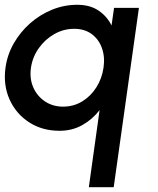

<svg xmlns="http://www.w3.org/2000/svg" viewBox="-28 -533 661 803"><path d="M221 14Q148.5 14 93.8 -21.5Q39 -57 12 -117Q-15 -177 -5 -250Q2.5 -304.5 29.8 -352Q57 -399.5 98.2 -435.8Q139.5 -472 190 -492.5Q240.5 -513 295 -513Q348 -513 383.8 -489Q419.5 -465 438.5 -426.5L449 -500H553L447.5 250H343.5L388.5 -72.5Q359 -34 316.5 -10Q274 14 221 14ZM282 -412.5Q238 -412.5 199.2 -390.5Q160.5 -368.5 134.2 -331.5Q108 -294.5 101.5 -250Q95 -204.5 111.2 -167.5Q127.5 -130.5 160.2 -108.8Q193 -87 236 -87Q280 -87 316 -109Q352 -131 375.2 -168Q398.5 -205 405 -250Q411.5 -295 398.2 -332Q385 -369 355.2 -390.8Q325.5 -412.5 282 -412.5Z"/></svg>

Font: Urbanist SemiBold
Style: Italic
Weight: 600
Italic angle: -8°
Designer: Corey Hu
Foundry: Corey Hu
Version: Version 1.321; ttfautohint (v1.8.4.7-5d5b)